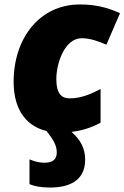

<svg xmlns="http://www.w3.org/2000/svg" viewBox="-20 -583 557 859"><path d="M361 131C361 81 340 42 300 7C350 1 391 -13 430 -34V-185C381 -159 339 -143 292 -143C255 -143 232 -164 232 -229C232 -300 269 -412 346 -412C382 -412 423 -398 456 -383L517 -524C460 -550 406 -563 337 -563C157 -563 41 -412 41 -217C41 -85 104 -17 188 3C215 38 234 64 234 99C234 132 214 145 178 145C157 145 136 140 112 130V241C133 250 163 256 204 256C283 256 361 230 361 131Z"/></svg>

Font: Noto Sans UI Black
Style: Italic
Weight: 900
Italic angle: -372°
Designer: Monotype Design Team
Foundry: Monotype Imaging Inc.
Version: Version 1.901